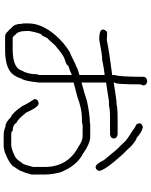

<svg xmlns="http://www.w3.org/2000/svg" viewBox="91 -768 817 1040"><g transform="rotate(90 500.0 -248.5)"><path d="M418 -636.7H421.9Q443.4 -633.3 443.4 -615.2L437.5 -599.6Q437.5 -460.9 427.7 -460.9V-455.1Q469.7 -462.9 531.2 -470.7H544.9Q561 -476.6 627 -476.6H709Q730.5 -473.1 730.5 -455.1Q730.5 -439.5 709 -435.5H621.1Q570.3 -435.5 552.7 -429.7H529.3L427.7 -414.1V-281.2Q488.3 -296.9 527.3 -310.5Q600.6 -326.2 646.5 -326.2Q646.5 -328.1 654.3 -328.1H726.6Q764.2 -324.2 812.5 -289.1Q878.9 -255.9 914.1 -166Q925.8 -120.1 925.8 -84V-9.8Q918 21 906.2 48.8Q906.2 51.3 886.7 80.1Q876 106.4 804.7 134.8Q778.3 140.6 777.3 140.6H709Q690.4 140.6 666 130.9Q643.1 130.9 615.2 101.6Q591.3 93.3 554.7 39.1Q543.9 14.6 517.6 -25.4V-29.3Q517.6 -44.9 539.1 -48.8H541Q560.5 -48.8 589.8 17.6Q627.4 65.9 644.5 70.3Q657.2 91.8 689.5 91.8Q691.9 99.6 707 99.6H765.6Q788.1 99.6 830.1 78.1Q845.7 69.3 861.3 43Q869.6 43 884.8 -19.5V-82Q884.8 -207.5 773.4 -265.6Q741.7 -287.1 718.8 -287.1H660.2Q641.1 -283.2 638.7 -283.2H621.1Q570.3 -283.2 502 -257.8L427.7 -238.3V-50.8Q418.5 32.2 406.2 44.9Q398.4 73.7 377 97.7Q340.3 132.8 252 132.8H177.7Q161.1 132.8 148.4 115.2Q144.5 115.2 128.9 95.7Q109.4 81.1 109.4 41Q107.4 41 107.4 27.3V5.9Q107.4 -65.4 171.9 -140.6Q212.4 -186.5 261.7 -216.8Q265.6 -216.8 324.2 -246.1Q361.3 -263.7 386.7 -269.5V-406.2H384.8Q347.2 -402.3 302.7 -392.6H294.9Q276.4 -392.6 195.3 -377Q140.6 -377 140.6 -396.5V-400.4Q146.5 -419.9 160.2 -419.9Q166 -419.9 197.3 -418Q262.2 -431.6 386.7 -447.3V-460.9Q396.5 -485.4 396.5 -617.2Q396.5 -632.8 418 -636.7ZM669.9 -613.3Q695.8 -608.4 726.6 -580.1Q743.2 -577.1 777.3 -544.9Q777.3 -542.5 818.4 -502Q906.2 -404.3 906.2 -375Q899.9 -357.4 884.8 -357.4Q869.6 -357.4 847.7 -402.3Q783.7 -482.4 771.5 -490.2Q739.3 -525.4 736.3 -525.4Q724.1 -535.6 683.6 -560.5Q682.6 -564.5 652.3 -580.1L648.4 -593.8Q648.4 -609.4 669.9 -613.3ZM148.4 17.6Q148.4 64 169.9 78.1Q170.4 83 183.6 91.8H253.9Q351.6 89.8 363.3 41Q382.8 10.3 382.8 -43Q386.7 -43 386.7 -56.6V-226.6H378.9Q373.5 -220.7 335.9 -209Q335.9 -199.7 294.9 -187.5Q273.9 -178.2 234.4 -144.5Q231 -144.5 193.4 -101.6Q187.5 -101.1 173.8 -68.4Q161.1 -68.4 148.4 2Z"/></g></svg>

Font: CEF Fonts CJK Mono
Style: Regular
Weight: 400
Designer: PartyBoss (派对大魔王)
Version: Release 2.25